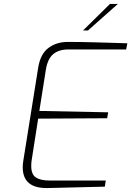

<svg xmlns="http://www.w3.org/2000/svg" viewBox="-20 -945 664 971"><path d="M95 -99Q95 -115 98 -133L173 -602Q184 -672 225 -702.5Q266 -733 323 -733Q382 -733 457 -731Q532 -729 562 -728L624 -726L618 -695H326Q278 -695 249.5 -671.5Q221 -648 212 -593L179 -384L527 -377L522 -347L173 -345L140 -134Q138 -123 138 -105Q138 -63 161.5 -47.5Q185 -32 231 -32H515L510 -1Q414 2 220 6Q95 8 95 -99ZM536 -925H576L425 -791H400Z"/></svg>

Font: Exo ExtraLight
Style: Italic
Weight: 275
Italic angle: -9°
Designer: Natanael Gama
Foundry: Natanael Gama
Version: Version 1.500; ttfautohint (v1.6)